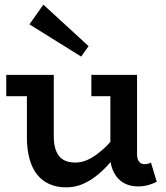

<svg xmlns="http://www.w3.org/2000/svg" viewBox="-20 -794 715 828"><path d="M265 14Q225 14 193.5 0Q162 -14 140.5 -40.5Q119 -67 107.5 -108Q96 -149 96 -202V-379H7V-471H212V-204Q212 -179 217 -159Q222 -139 232.5 -124Q243 -109 261 -101Q279 -93 306 -93Q330 -93 355 -103.5Q380 -114 406 -135Q431 -154 456 -182V-379H374V-471H571V-129Q571 -106 580.5 -96Q590 -86 602 -86Q612 -86 619 -88Q626 -90 631 -93L656 -10Q643 -3 621.5 3.5Q600 10 575 10Q540 10 513.5 -5Q487 -20 472 -49Q461 -69 457 -95Q453 -90 449 -86Q419 -53 389.5 -31Q360 -9 329.5 2.5Q299 14 265 14ZM330 -550 107 -689 167 -774 362 -595Z"/></svg>

Font: BioRhyme ExtraBold SemiBold
Style: Regular
Weight: 600
Version: Version 1.600;gftools[0.9.33]